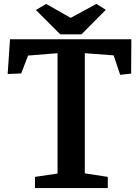

<svg xmlns="http://www.w3.org/2000/svg" viewBox="-20 -958 692 978"><path d="M19 0ZM215 -938 340 -867 471 -938 519 -908 395 -783H287L163 -907ZM273 -74V-687L123 -675L88 -584L19 -581L31 -758H649L648 -583L592 -577L559 -676L412 -687V-75L529 -57V0H158V-57Z"/></svg>

Font: Martel ExtraBold
Style: Regular
Weight: 800
Designer: Dan Reynolds
Foundry: Dan Reynolds
Version: Version 1.001; ttfautohint (v1.1) -l 5 -r 5 -G 72 -x 0 -D la